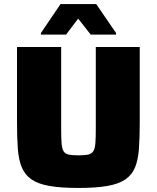

<svg xmlns="http://www.w3.org/2000/svg" viewBox="-20 -920 775 948"><path d="M367 8Q280 8 223.5 -2Q167 -12 135 -34.5Q103 -57 87.5 -94Q72 -131 68 -186Q64 -241 64 -315V-688H282V-284Q282 -240 284 -213.5Q286 -187 293.5 -174Q301 -161 318.5 -157Q336 -153 367 -153Q399 -153 416 -157Q433 -161 441 -174Q449 -187 451 -213.5Q453 -240 453 -284V-688H670V-315Q670 -241 666 -186Q662 -131 647 -94Q632 -57 599.5 -34.5Q567 -12 511 -2Q455 8 367 8ZM182 -749V-757L279 -900H455L553 -757V-749H428L366 -828L306 -749Z"/></svg>

Font: Saira SemiExpanded ExtraBold
Style: Regular
Weight: 800
Width: 6
Designer: Hector Gatti with collaboration of the Omnibus-Type team
Foundry: Omnibus-Type
Version: Version 1.101